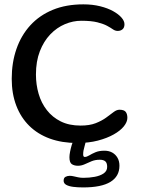

<svg xmlns="http://www.w3.org/2000/svg" viewBox="-20 -612 632 860"><path d="M326 28.5Q257.5 28.5 203.2 8.8Q149 -11 111 -48.5Q73 -86 52.8 -139.2Q32.5 -192.5 32.5 -259Q32.5 -332 53.8 -393Q75 -454 116 -498.8Q157 -543.5 216.5 -568Q276 -592.5 353.5 -592.5Q394.5 -592.5 428.5 -584Q462.5 -575.5 486.8 -562Q511 -548.5 524.2 -533.2Q537.5 -518 537.5 -503.5Q537.5 -488 528.8 -480.8Q520 -473.5 507.5 -473.5Q496 -473.5 486 -480.5Q476 -487.5 460 -496.2Q444 -505 416.5 -512Q389 -519 344 -519Q307 -519 270.8 -503.8Q234.5 -488.5 205.2 -458Q176 -427.5 158.5 -382.5Q141 -337.5 141 -278Q141 -233 153 -191.8Q165 -150.5 189.8 -118.8Q214.5 -87 252 -68.2Q289.5 -49.5 341 -49.5Q381 -49.5 408.5 -60.2Q436 -71 455.2 -85Q474.5 -99 488.5 -109.8Q502.5 -120.5 515 -120.5Q535.5 -120.5 543 -111Q550.5 -101.5 550.5 -84Q550.5 -66 534.8 -46.2Q519 -26.5 489.2 -9.8Q459.5 7 418.2 17.8Q377 28.5 326 28.5ZM352.5 227.5Q328 227.5 308.2 225Q288.5 222.5 276.8 216Q265 209.5 265 197.5Q265 184.5 273.5 180Q282 175.5 292.5 175.5Q301 175.5 310.2 177.8Q319.5 180 330.2 182.2Q341 184.5 354 184.5Q380 184.5 404.2 180Q428.5 175.5 444.2 164.8Q460 154 460 135.5Q460 118 451.8 110.8Q443.5 103.5 427 103.5Q406.5 103.5 390.2 110.2Q374 117 359.2 123.8Q344.5 130.5 329 130.5Q313 130.5 302 123.5Q291 116.5 291 92Q291 82 294 67Q297 52 301.2 37.8Q305.5 23.5 308.5 16.5Q313.5 4.5 321.2 -2Q329 -8.5 343.5 -8.5Q354.5 -8.5 359.8 -2.2Q365 4 365 12Q365 23 358.8 43Q352.5 63 352.5 79.5Q352.5 91 359.5 91Q368.5 91 379.8 84Q391 77 407.5 70Q424 63 448 63Q467.5 63 482.5 71.2Q497.5 79.5 506.2 94.5Q515 109.5 515 130.5Q515 178 474.5 202.8Q434 227.5 352.5 227.5Z"/></svg>

Font: Gluten Thin Light
Style: Regular
Weight: 300
Version: Version 1.300